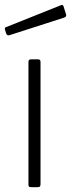

<svg xmlns="http://www.w3.org/2000/svg" viewBox="-30 -776 295 796"><path d="M138 -13Q138 -6 135.5 -3Q133 0 125 0H100Q92 0 90 -2.5Q88 -5 88 -11V-519Q88 -530 98 -530H128Q138 -530 138 -519ZM233 -751 244 -716Q247 -707 236 -703L9 -630Q4 -629 1.5 -630Q-1 -631 -4 -636L-9 -652Q-12 -661 -6 -663L224 -755Q230 -757 233 -751Z"/></svg>

Font: Libre Franklin ExtraLight
Style: Regular
Weight: 250
Designer: Pablo Impallari, Rodrigo Fuenzalida, Nhung Nguyen
Foundry: Impallari Type
Version: Version 3.000